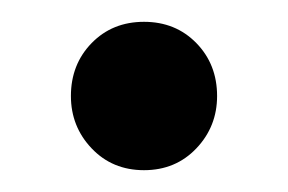

<svg xmlns="http://www.w3.org/2000/svg" viewBox="-20 -422 264 176"><path d="M112 -266Q83 -266 64 -286Q45 -306 45 -334Q45 -363 64 -382.5Q83 -402 112 -402Q141 -402 160 -382.5Q179 -363 179 -334Q179 -306 160 -286Q141 -266 112 -266Z"/></svg>

Font: HostGroteskMedium
Style: Regular
Weight: 500
Designer: Doukan Karapınar based on Poppins by Indian Type Foundry, Jonny Pinhorn
Foundry: Element Type
Version: Version 1.001; ttfautohint (v1.8.4.7-5d5b)